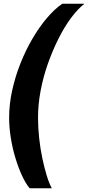

<svg xmlns="http://www.w3.org/2000/svg" viewBox="-20 -758 473 1030"><path d="M139 252Q118 227 98.5 185Q79 143 63 90.5Q47 38 38 -18Q29 -74 29 -127Q29 -198 45 -271.5Q61 -345 89 -416Q117 -487 153.5 -549.5Q190 -612 231 -660.5Q272 -709 314 -738H433Q397 -710 361 -661.5Q325 -613 293.5 -550Q262 -487 237 -416.5Q212 -346 198 -272Q184 -198 184 -127Q184 -74 190 -18Q196 38 207 90.5Q218 143 231 185Q244 227 258 252Z"/></svg>

Font: Gantari ExtraBold
Style: Italic
Weight: 800
Italic angle: -10°
Designer: Anugrah Pasau
Foundry: Lafontype
Version: Version 1.000